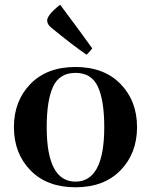

<svg xmlns="http://www.w3.org/2000/svg" viewBox="-20 -783 640 814"><path d="M491 -61Q421 11 300 11Q179 11 109 -61Q39 -133 39 -244Q39 -355 109 -427Q179 -499 300 -499Q421 -499 491 -427Q561 -355 561 -244Q561 -133 491 -61ZM422 -244Q422 -357 395 -415.5Q368 -474 300 -474Q232 -474 205 -415.5Q178 -357 178 -244Q178 -13 300 -13Q422 -13 422 -244ZM180 -696Q180 -720 235 -763Q341 -621 371 -578Q364 -567 347 -551Q287 -592 197 -666Q180 -680 180 -696Z"/></svg>

Font: Rufina
Style: Bold
Weight: 700
Designer: Martin Sommaruga
Foundry: Martin Sommaruga
Version: Version 1.001